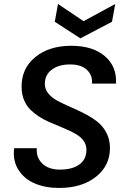

<svg xmlns="http://www.w3.org/2000/svg" viewBox="-20 -933 639 960"><path d="M529.8 -192.9Q529.8 -104.5 459.5 -48.8Q389.2 6.8 274.9 6.8Q206.5 6.8 153.6 -15.9Q100.6 -38.6 71.8 -84.5Q43 -130.4 50.8 -191.9H164.1Q160.2 -146 191.2 -115.5Q222.2 -85 279.8 -85Q341.3 -85 376.7 -110.4Q412.1 -135.7 412.1 -184.1Q412.1 -206.1 401.1 -224.1Q390.1 -242.2 371.6 -254.9Q353 -267.6 329.1 -278.8Q305.2 -290 278.6 -300.8Q252 -311.5 225.1 -323.2Q198.2 -335 174.1 -350.8Q149.9 -366.7 130.9 -385.7Q111.8 -404.8 100.3 -432.6Q88.9 -460.4 87.9 -494.1Q85.9 -589.8 155.8 -647Q225.6 -704.1 335.9 -704.1Q443.4 -704.1 503.9 -652.6Q564.5 -601.1 560.1 -515.1H439.9Q443.8 -555.7 415 -583.3Q386.2 -610.8 331.1 -610.8Q273.4 -610.8 238.8 -584.7Q204.1 -558.6 204.1 -513.2Q204.1 -486.3 222.2 -464.8Q240.2 -443.4 268.8 -428.2Q297.4 -413.1 332 -398.2Q366.7 -383.3 401.6 -365.5Q436.5 -347.7 465.1 -325.7Q493.7 -303.7 511.7 -269.8Q529.8 -235.8 529.8 -192.9ZM397.9 -827.1 556.2 -913.1 540 -824.2 381.8 -741.2 253.9 -824.2 270 -913.1Z"/></svg>

Font: SVN-Poppins Medium
Style: Italic
Weight: 500
Italic angle: -10°
Designer: Ninad Kale (Devanagari), Jonny Pinhorn (Latin)
Foundry: Indian Type Foundry
Version: Version 3.002 2017